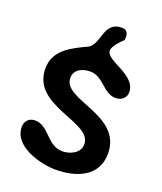

<svg xmlns="http://www.w3.org/2000/svg" viewBox="-161 -997 936 1108"><g transform="rotate(20 307.0 -443.5)"><path d="M46 -159C46 -38 223 7 313 7C437 7 567 -40 567 -183C567 -423 213 -384 213 -520C213 -574 263 -594 310 -594C391 -594 421 -500 497 -500C531 -500 561 -522 561 -557C561 -668 373 -683 373 -747C373 -776 422 -822 433 -833C434 -836 434 -850 434 -853C434 -880 420 -894 394 -894C283 -894 315 -768 253 -727C162 -684 59 -639 59 -522C59 -291 420 -325 420 -187C420 -132 360 -106 314 -106C219 -106 193 -220 107 -220C70 -220 46 -194 46 -159Z"/></g></svg>

Font: Asimov Print
Style: Regular
Weight: 500
Designer: Google
Version: Version 2.000980: 2014